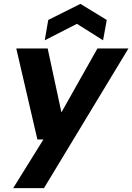

<svg xmlns="http://www.w3.org/2000/svg" viewBox="-20 -751 683 991"><path d="M48 220 204 -31H173L64 -501H226L297 -171L483 -501H643L207 220ZM211 -543 229 -648 395 -731 531 -648 512 -543 377 -628Z"/></svg>

Font: DM Sans 18pt Black
Style: Italic
Weight: 900
Italic angle: -10°
Designer: Colophon Foundry, Jonny Pinhorn
Foundry: Colophon Foundry
Version: Version 4.004;gftools[0.9.30]